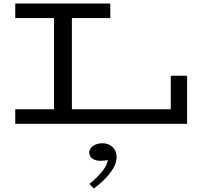

<svg xmlns="http://www.w3.org/2000/svg" viewBox="-20 -706 1151 1095"><path d="M1047 -274V0H67V-83H288V-603H67V-686H609V-603H390V-83H954V-274ZM515 369 490 343Q587 264 595 206Q580 211 552 211Q524 211 506.5 198Q489 185 489 164Q489 142 510.5 126.5Q532 111 565 111Q599 111 622 132.5Q645 154 645 190Q645 231 610 278Q575 325 515 369Z"/></svg>

Font: BioRhyme Expanded
Style: Regular
Weight: 400
Width: 7
Designer: Aoife Mooney
Foundry: Aoife Mooney Type
Version: Version 1.001